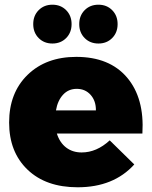

<svg xmlns="http://www.w3.org/2000/svg" viewBox="-20 -794 649 821"><path d="M262.9 -631.3Q239.7 -607.9 204.1 -607.9Q168.5 -607.9 145.3 -631.3Q122.1 -654.8 122.1 -690.9Q122.1 -727.1 145.3 -750.5Q168.5 -773.9 204.1 -773.9Q239.7 -773.9 262.9 -750.5Q286.1 -727.1 286.1 -690.9Q286.1 -654.8 262.9 -631.3ZM459.7 -631.3Q436.5 -607.9 400.9 -607.9Q365.2 -607.9 342 -631.3Q318.8 -654.8 318.8 -690.9Q318.8 -727.1 342 -750.5Q365.2 -773.9 400.9 -773.9Q436.5 -773.9 459.7 -750.5Q482.9 -727.1 482.9 -690.9Q482.9 -654.8 459.7 -631.3ZM306.2 -550.8Q448.2 -550.8 523.2 -462.6Q598.1 -374.5 588.9 -223.1H223.1Q235.4 -184.1 262.9 -163.1Q290.5 -142.1 329.1 -142.1Q393.1 -142.1 449.2 -193.8L554.2 -90.8Q465.8 6.8 312 6.8Q176.3 6.8 97.7 -68.6Q19 -144 19 -270Q19 -397 97.9 -473.9Q176.8 -550.8 306.2 -550.8ZM390.1 -321.8Q390.6 -362.3 367.7 -388.2Q344.7 -414.1 308.1 -414.1Q272.9 -414.1 249.8 -389.2Q226.6 -364.3 219.2 -321.8Z"/></svg>

Font: Montserrat-Arabic ExtraBold
Style: Regular
Weight: 800
Designer: Mohamed Gaber
Foundry: Kief Type Foundry
Version: Version 5.008;PS 005.008;hotconv 1.0.88;makeotf.lib2.5.64775